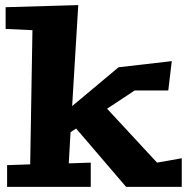

<svg xmlns="http://www.w3.org/2000/svg" viewBox="-20 -724 744 751"><path d="M690.9 6.8H473.1L277.8 -221.2L255.9 -207L249 -85L335 -87.9V6.8H7.8V-78.1L98.1 -81.1L106.9 -606L2 -610.8V-695.8L286.1 -704.1L262.2 -309.1L443.8 -460.9L651.9 -484.9L638.2 -370.1H506.8L398.9 -298.8L594.2 -87.9L690.9 -105Z"/></svg>

Font: Peralta
Style: Regular
Weight: 400
Designer: Astigmatic (AOETI)
Foundry: Astigmatic (AOETI)
Version: Version 1.000